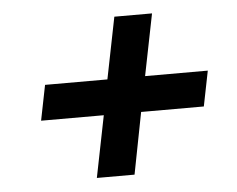

<svg xmlns="http://www.w3.org/2000/svg" viewBox="-40 -622 671 543"><g transform="rotate(-5 295.5 -350.0)"><path d="M214 -125 249 -300H71L91 -400H268L303 -575H410L375 -400H553L533 -300H355L321 -125Z"/></g></svg>

Font: Montserrat SemiBold
Style: Italic
Weight: 600
Italic angle: -11.3°
Designer: Julieta Ulanovsky
Foundry: Julieta Ulanovsky
Version: Version 9.000; ttfautohint (v1.8.4.7-5d5b)